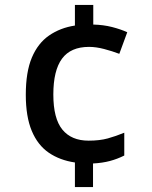

<svg xmlns="http://www.w3.org/2000/svg" viewBox="-20 -744 612 774"><path d="M356 -645Q397 -644 432 -635Q467 -626 493 -614L461 -527Q432 -538 399.5 -546.5Q367 -555 339 -555Q265 -555 230 -507.5Q195 -460 195 -363Q195 -266 231.5 -221.5Q268 -177 337 -177Q382 -177 414.5 -186Q447 -195 481 -209V-117Q453 -103 423 -95Q393 -87 355 -85V10H282V-89Q221 -98 176.5 -128.5Q132 -159 108 -216.5Q84 -274 84 -362Q84 -454 108.5 -512Q133 -570 178 -601Q223 -632 282 -641V-724H356Z"/></svg>

Font: Noto Sans Adlam Medium
Style: Regular
Weight: 500
Version: Version 3.001